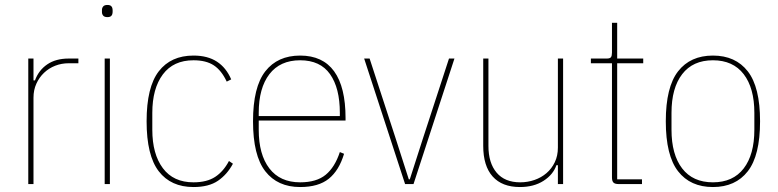

<svg xmlns="http://www.w3.org/2000/svg" viewBox="-20 -742 3138 774"><path d="M94 0V-506H115V-418H121Q136 -459 170.5 -482.5Q205 -506 257 -506H296V-487H257Q228 -487 202.5 -477Q177 -467 157.5 -448.5Q138 -430 126.5 -404.5Q115 -379 115 -348V0Z M413 -673Q401 -673 396 -679Q391 -685 391 -693V-702Q391 -710 396 -716Q401 -722 413 -722Q425 -722 429.5 -716Q434 -710 434 -702V-693Q434 -685 429.5 -679Q425 -673 413 -673ZM402 -506H423V0H402Z M760 12Q669 12 620 -51.5Q571 -115 571 -253Q571 -391 620 -454.5Q669 -518 760 -518Q817 -518 854.5 -493.5Q892 -469 912 -422L894 -413Q873 -458 842 -478.5Q811 -499 760 -499Q679 -499 636.5 -442Q594 -385 594 -287V-219Q594 -121 636.5 -64Q679 -7 760 -7Q814 -7 847.5 -29Q881 -51 903 -93L919 -82Q896 -39 859 -13.5Q822 12 760 12Z M1190 12Q1099 12 1049.5 -51.5Q1000 -115 1000 -253Q1000 -391 1049.5 -454.5Q1099 -518 1190 -518Q1281 -518 1327 -454.5Q1373 -391 1373 -266V-256H1023V-219Q1023 -119 1066 -63Q1109 -7 1190 -7Q1256 -7 1293 -37.5Q1330 -68 1350 -129L1367 -122Q1347 -55 1305.5 -21.5Q1264 12 1190 12ZM1190 -499Q1109 -499 1066 -443Q1023 -387 1023 -287V-274H1350V-287Q1350 -387 1310.5 -443Q1271 -499 1190 -499Z M1613 0 1448 -506H1470L1575 -184L1628 -19H1632L1685 -184L1790 -506H1812L1647 0Z M2229 -76H2223Q2210 -38 2171 -13Q2132 12 2076 12Q2004 12 1966 -30.5Q1928 -73 1928 -154V-506H1949V-154Q1949 -85 1982 -46Q2015 -7 2077 -7Q2107 -7 2134.5 -16.5Q2162 -26 2183 -44Q2204 -62 2216.5 -88Q2229 -114 2229 -147V-506H2250V0H2229Z M2474 0Q2459 0 2453 -6Q2447 -12 2447 -27V-487H2362V-506H2426Q2439 -506 2443 -511.5Q2447 -517 2447 -530V-650H2468V-506H2573V-487H2468V-19H2568V0Z M2854 12Q2763 12 2713.5 -51.5Q2664 -115 2664 -253Q2664 -391 2713.5 -454.5Q2763 -518 2854 -518Q2945 -518 2994.5 -454.5Q3044 -391 3044 -253Q3044 -115 2994.5 -51.5Q2945 12 2854 12ZM2854 -7Q2935 -7 2978 -63Q3021 -119 3021 -219V-287Q3021 -387 2978 -443Q2935 -499 2854 -499Q2773 -499 2730 -443Q2687 -387 2687 -287V-219Q2687 -119 2730 -63Q2773 -7 2854 -7Z"/></svg>

Font: IBM Plex Sans Condensed Thin
Style: Regular
Weight: 100
Width: 3
Designer: Mike Abbink, Paul van der Laan, Pieter van Rosmalen
Foundry: Bold Monday
Version: Version 1.3